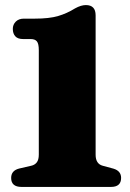

<svg xmlns="http://www.w3.org/2000/svg" viewBox="-20 -737 514 757"><path d="M71.5 -583Q50 -583 40.2 -594Q30.5 -605 30.5 -623Q30.5 -640 42.2 -651.8Q54 -663.5 74 -663.5H117.5Q174 -663.5 209 -673.8Q244 -684 276 -704Q299.5 -717 318.5 -717Q357 -717 357 -676.5V-127Q357 -91 385 -83.5L427.5 -72Q457.5 -63 457.5 -35.5Q457.5 0 417.5 0H65Q24 0 24 -35.5Q24 -64.5 55.5 -72.5L103 -83.5Q117 -86.5 125 -96.8Q133 -107 133 -127.5V-539Q133 -564.5 125.5 -573.8Q118 -583 101 -583Z"/></svg>

Font: Fraunces 72pt Soft Black
Style: Regular
Weight: 900
Version: Version 1.000;[b76b70a41]